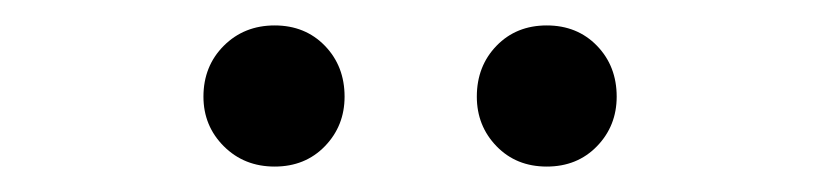

<svg xmlns="http://www.w3.org/2000/svg" viewBox="-20 -787 646 151"><path d="M196 -656Q172 -656 156 -672Q140 -688 140 -711Q140 -735 156 -751Q172 -767 196 -767Q220 -767 235.5 -751Q251 -735 251 -711Q251 -688 235.5 -672Q220 -656 196 -656ZM410 -656Q386 -656 370.5 -672Q355 -688 355 -711Q355 -735 370.5 -751Q386 -767 410 -767Q434 -767 449.5 -751Q465 -735 465 -711Q465 -688 449.5 -672Q434 -656 410 -656Z"/></svg>

Font: Kinto Sans
Style: Regular
Weight: 400
Designer: Authors: Ryoko NISHIZUKA  (kana & ideographs); Paul D. Hunt (Latin, Greek & Cyrillic); Wenlong ZHANG  (bopomofo); Sandol
Foundry: Adobe Systems Incorporated, ookami Inc.
Version: Version 0.001